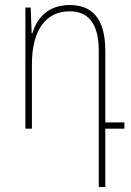

<svg xmlns="http://www.w3.org/2000/svg" viewBox="-20 -512 521 764"><path d="M373 232H399V0H475V-25H399V-310C399 -441 344 -492 258 -492C172 -492 128 -442 109 -380H106L102 -482H81V0H107V-256C107 -396 165 -467 257 -467C328 -467 373 -423 373 -309Z"/></svg>

Font: Noto Sans Armenian SemiCondensed Thin
Style: Regular
Weight: 100
Width: 4
Designer: Monotype Design Team
Foundry: Monotype Imaging Inc.
Version: Version 2.008